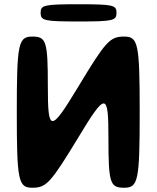

<svg xmlns="http://www.w3.org/2000/svg" viewBox="-20 -883 740 903"><path d="M348 -475C218 -260 205 -260 205 -475C205 -689 198 -711 132 -711C66 -711 59 -678 59 -356C59 -33 66 0 132 0C198 0 218 -22 348 -236C477 -450 490 -450 490 -236C490 -22 497 0 564 0C630 0 637 -33 637 -356C637 -678 630 -711 564 -711C497 -711 477 -689 348 -475ZM528 -823C528 -859 512 -863 350 -863C187 -863 171 -859 171 -823C171 -786 187 -782 350 -782C512 -782 528 -786 528 -823Z"/></svg>

Font: Asimov Print
Style: A
Weight: 500
Designer: Google
Version: Version 2.000980: 2014